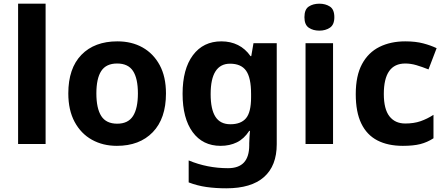

<svg xmlns="http://www.w3.org/2000/svg" viewBox="-20 -780 2416 1040"><path d="M227 0H78V-760H227Z M879 -273.7Q879 -138 807.5 -64Q736 10 613 10Q537.1 10 477.8 -23.1Q418.4 -56.2 384.2 -119.8Q350 -183.4 350 -274Q350 -410 421 -483Q492 -556 616 -556Q693.4 -556 752.2 -523Q811 -490 845 -427.3Q879 -364.5 879 -273.7ZM502 -274Q502 -193 528.5 -151.5Q555 -110 614.9 -110Q674 -110 700.5 -151.5Q727 -193 727 -274Q727 -355 700.5 -395.5Q674 -436 614.5 -436Q555 -436 528.5 -395.5Q502 -355 502 -274Z M1179 -556Q1229 -556 1269 -536Q1309 -516 1337 -476H1341L1353 -546H1479V1Q1479 118 1410 179Q1341 240 1206 240Q1148 240 1098.5 233Q1049 226 1002 208V89Q1103 131 1215 131Q1273 131 1301.5 100Q1330 69 1330 7V-4Q1330 -21 1331.5 -39Q1333 -57 1334 -71H1330Q1302 -28 1263 -9Q1224 10 1175 10Q1078 10 1023.5 -64.5Q969 -139 969 -272Q969 -406 1025 -481Q1081 -556 1179 -556ZM1226 -435Q1174 -435 1147.5 -394Q1121 -353 1121 -270Q1121 -188 1147 -147.5Q1173 -107 1228 -107Q1285 -107 1312.5 -139.5Q1340 -172 1340 -253V-271Q1340 -359 1313 -397Q1286 -435 1226 -435Z M1784 -546V0H1635V-546ZM1710 -760Q1743 -760 1767 -744.5Q1791 -729 1791 -686.8Q1791 -646 1767 -630Q1743 -614 1710 -614Q1675.7 -614 1652.4 -630Q1629 -646 1629 -686.8Q1629 -729 1652.4 -744.5Q1675.7 -760 1710 -760Z M2162 10Q2081 10 2024 -19.5Q1967 -49 1937 -111Q1907 -173 1907 -270Q1907 -370 1941 -433Q1975 -496 2035.5 -526Q2096 -556 2175 -556Q2231 -556 2272.5 -545Q2314 -534 2345 -519L2301 -404Q2266 -418 2235.5 -427Q2205 -436 2175 -436Q2059 -436 2059 -271Q2059 -189 2089.5 -150Q2120 -111 2175 -111Q2222 -111 2258 -123.5Q2294 -136 2328 -158V-31Q2294 -9 2256.5 0.5Q2219 10 2162 10Z"/></svg>

Font: Noto Sans Tangsa
Style: Regular
Weight: 400
Designer: David Williams
Foundry: Google LLC
Version: Version 1.504